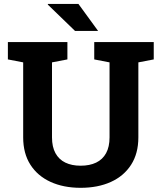

<svg xmlns="http://www.w3.org/2000/svg" viewBox="-20 -919 799 950"><path d="M378.9 10.3Q294.4 10.3 230.2 -19Q166 -48.3 130.4 -104Q94.7 -159.7 94.7 -239.3V-610.4L19 -625V-710.9H313.5V-625L237.3 -610.4V-239.3Q237.3 -192.4 254.4 -161.1Q271.5 -129.9 303.2 -114.5Q335 -99.1 378.9 -99.1Q423.8 -99.1 455.8 -114.5Q487.8 -129.9 504.9 -161.1Q522 -192.4 522 -239.3V-610.4L446.3 -625V-710.9H740.7V-625L664.6 -610.4V-239.3Q664.6 -159.7 628.7 -103.8Q592.8 -47.9 528.6 -18.8Q464.4 10.3 378.9 10.3ZM465.3 -766.1H461.4H351.1L216.3 -896.5L217.3 -899.4H368.2Z"/></svg>

Font: Roboto Slab LO
Style: Bold
Weight: 700
Designer: Google
Version: Version 2.000